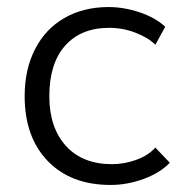

<svg xmlns="http://www.w3.org/2000/svg" viewBox="-20 -515 552 545"><path d="M50 -242Q50 -318 79.5 -375.5Q109 -433 163 -464Q217 -495 288 -495Q332 -495 376.5 -480Q421 -465 449 -439L421 -388Q401 -408 365 -422Q329 -436 290 -436Q210 -436 165 -385.5Q120 -335 120 -242Q120 -153 167 -101Q214 -49 298 -49Q332 -49 366 -61Q400 -73 421 -96L462 -53Q434 -24 387.5 -7Q341 10 294 10Q181 10 115.5 -58Q50 -126 50 -242Z"/></svg>

Font: Niramit Light
Style: Regular
Weight: 300
Designer: Katatrad Aksorn Co.,Ltd.
Foundry: Cadson Demak Co.,Ltd.
Version: Version 1.000; ttfautohint (v1.6)